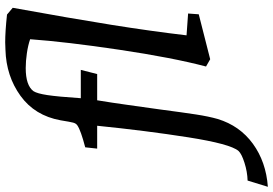

<svg xmlns="http://www.w3.org/2000/svg" viewBox="-286 -641 1051 739"><g transform="rotate(-90 239.5 -271.5)"><path d="M28 121Q55 90 80.5 -72.5Q106 -235 125 -423H37L42 -469Q107 -486 126 -499Q134 -504 137 -515.5Q140 -527 146 -564Q164 -663 240 -718Q316 -773 417 -776L446 -777Q488 -777 553 -770L579 -748Q538 -522 513.5 -368.5Q489 -215 473 -79L557 -73L554 -32L381 12L353 -4Q387 -133 417.5 -337.5Q448 -542 458 -681Q435 -689 404.5 -693.5Q374 -698 347 -698Q280 -698 258 -668Q249 -654 243 -614.5Q237 -575 231 -486H340L324 -423H223Q214 -369 205 -304Q196 -239 188 -183Q176 -92 168.5 -43Q161 6 151 41Q125 126 55.5 176.5Q-14 227 -110 234L-86 156Q-52 155 -17.5 144Q17 133 28 121Z"/></g></svg>

Font: Andada Pro SemiBold
Style: Italic
Weight: 600
Italic angle: -6.99998°
Designer: Carolina Giovagnoli
Foundry: Huerta Tipografica
Version: Version 3.005